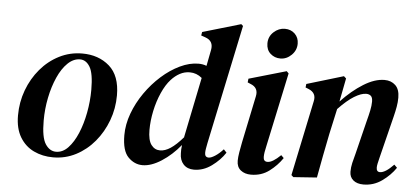

<svg xmlns="http://www.w3.org/2000/svg" viewBox="-49 -805 1991 922"><g transform="rotate(5 946.0 -344.0)"><path d="M234 14Q183 14 141 -6Q99 -26 74 -67.5Q49 -109 49 -172Q49 -236 70.5 -294Q92 -352 130.5 -397.5Q169 -443 220.5 -469Q272 -495 331 -495Q410 -495 462 -449.5Q514 -404 514 -309Q514 -246 492.5 -188Q471 -130 433 -84.5Q395 -39 344 -12.5Q293 14 234 14ZM246 -14Q278 -14 304 -41.5Q330 -69 349 -114Q368 -159 378.5 -214.5Q389 -270 389 -325Q389 -404 370.5 -435Q352 -466 323 -466Q291 -466 263.5 -439.5Q236 -413 216 -368Q196 -323 185 -268.5Q174 -214 174 -158Q174 -77 194.5 -45.5Q215 -14 246 -14Z M665 14Q626 14 596 -16.5Q566 -47 566 -122Q566 -174 585.5 -227Q605 -280 638.5 -328Q672 -376 714 -413.5Q756 -451 802 -473Q848 -495 891 -495Q912 -495 930 -488L945 -565Q954 -610 912 -624L892 -631L895 -648L1079 -702L1088 -694L967 -119Q964 -103 962 -92Q960 -81 960 -71Q960 -50 979 -50Q990 -50 1009 -62Q1028 -74 1048 -96L1062 -81Q1038 -44 998 -15Q958 14 913 14Q881 14 862.5 -6Q844 -26 844 -59Q843 -76 846 -99Q805 -49 756 -17.5Q707 14 665 14ZM684 -158Q684 -108 700.5 -86Q717 -64 743 -64Q767 -64 793.5 -81.5Q820 -99 853 -137V-139L912 -428Q886 -450 853 -450Q828 -450 805.5 -438Q783 -426 764 -405Q741 -380 722.5 -338.5Q704 -297 694 -249.5Q684 -202 684 -158Z M1280 -554Q1252 -554 1232 -572Q1212 -590 1212 -621Q1212 -654 1236 -676Q1260 -698 1290 -698Q1319 -698 1338 -679.5Q1357 -661 1357 -632Q1357 -600 1333.5 -577Q1310 -554 1280 -554ZM1188 14Q1158 14 1138.5 -1.5Q1119 -17 1119 -47Q1119 -64 1123 -88Q1127 -112 1132 -137L1179 -363Q1188 -405 1148 -420L1134 -426L1136 -444L1316 -496L1326 -486L1250 -129Q1246 -112 1244 -99.5Q1242 -87 1242 -76Q1242 -54 1262 -54Q1286 -54 1325 -92L1338 -79Q1313 -42 1275.5 -14Q1238 14 1188 14Z M1392 8 1382 -1 1458 -364Q1467 -404 1428 -420L1413 -426L1415 -443L1592 -496L1603 -486L1581 -373Q1633 -428 1687 -461.5Q1741 -495 1788 -495Q1820 -495 1840.5 -475.5Q1861 -456 1861 -416Q1861 -394 1857 -371.5Q1853 -349 1847 -325L1796 -120Q1792 -104 1789.5 -92.5Q1787 -81 1787 -73Q1787 -52 1804 -52Q1830 -52 1870 -94L1884 -80Q1859 -43 1819 -14.5Q1779 14 1730 14Q1699 14 1681 -1Q1663 -16 1663 -42Q1663 -63 1668 -84.5Q1673 -106 1680 -131L1719 -289Q1727 -319 1732 -343Q1737 -367 1737 -386Q1737 -406 1728.5 -413.5Q1720 -421 1706 -421Q1682 -421 1648.5 -400.5Q1615 -380 1573 -336L1546 -213Q1535 -160 1525 -107Q1515 -54 1505 0Z"/></g></svg>

Font: DeepMind Serif Text
Style: Italic
Weight: 400
Italic angle: -12°
Designer: Frank Grießhammer / Modifications: Colophon Foundry
Foundry: Colophon Foundry
Version: Version 5.003; ttfautohint (v1.8.2)